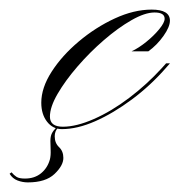

<svg xmlns="http://www.w3.org/2000/svg" viewBox="-120 -262 374 400"><path d="M9 7Q-10 7 -22 -8.5Q-34 -24 -34 -48Q-34 -79 -12.5 -112.5Q9 -146 44 -175.5Q79 -205 119 -223.5Q159 -242 196 -242Q234 -242 234 -219Q234 -206 220.5 -187Q207 -168 189 -155H154Q169 -162 185 -175Q201 -188 212 -201.5Q223 -215 223 -223Q223 -236 202 -236Q182 -236 154 -220Q126 -204 96.5 -178.5Q67 -153 41.5 -123.5Q16 -94 0 -66.5Q-16 -39 -16 -19Q-16 2 11 2Q39 2 75.5 -14Q112 -30 149 -58Q186 -86 217 -120L226 -130H234L227 -122Q194 -84 155 -55Q116 -26 78.5 -9.5Q41 7 9 7ZM-3 4H1Q-6 11 -6 22Q-6 36 3 44.5Q12 53 12 67Q12 83 -6.5 100.5Q-25 118 -62 118Q-73 118 -83.5 114Q-94 110 -100 100L-96 97Q-91 103 -85.5 106.5Q-80 110 -68 110Q-48 110 -34.5 99Q-21 88 -16 70Q-14 62 -14.5 50.5Q-15 39 -15 32Q-15 22 -12 16Q-9 10 -3 4Z"/></svg>

Font: Ballet 72pt
Style: Regular
Weight: 400
Designer: Maximiliano R. Sproviero
Foundry: Omnibus-Type
Version: Version 1.100; ttfautohint (v1.8.3)